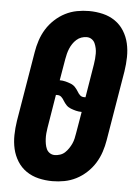

<svg xmlns="http://www.w3.org/2000/svg" viewBox="-53 -785 607 835"><g transform="rotate(5 250.0 -367.5)"><path d="M207 8Q176 8 146.5 1Q117 -6 93 -22.5Q69 -39 53.5 -64Q38 -89 31.5 -117.5Q25 -146 25.5 -177Q26 -208 31 -240L82 -545Q86 -570 94.5 -596Q103 -622 117.5 -645.5Q132 -669 153 -688.5Q174 -708 198.5 -720.5Q223 -733 249.5 -738Q276 -743 302 -743Q333 -743 362.5 -736Q392 -729 416 -712.5Q440 -696 455.5 -671Q471 -646 477.5 -617.5Q484 -589 483.5 -558Q483 -527 478 -495L427 -190Q423 -165 414.5 -139Q406 -113 391.5 -89.5Q377 -66 356 -46.5Q335 -27 310.5 -14.5Q286 -2 259.5 3Q233 8 207 8ZM312 -368H319L343 -514Q345 -526 346 -538Q347 -550 347 -561.5Q347 -573 344.5 -584.5Q342 -596 337.5 -606Q333 -616 323.5 -622.5Q314 -629 302 -629Q290 -629 278.5 -625Q267 -621 257.5 -612.5Q248 -604 241 -593.5Q234 -583 229.5 -572Q225 -561 222 -549.5Q219 -538 217 -526L201 -432Q214 -432 226 -429Q238 -426 249.5 -421.5Q261 -417 269 -408.5Q277 -400 283 -390Q288 -381 295 -374.5Q302 -368 312 -368ZM207 -106Q219 -106 231 -110Q243 -114 252 -122.5Q261 -131 268 -141.5Q275 -152 280 -163Q285 -174 287.5 -185.5Q290 -197 292 -209L308 -303Q295 -303 283 -306Q271 -309 259.5 -313.5Q248 -318 240 -326.5Q232 -335 226 -345Q221 -354 214 -360.5Q207 -367 197 -367H190L166 -221Q164 -209 163 -197Q162 -185 162.5 -173.5Q163 -162 165 -150.5Q167 -139 171.5 -129Q176 -119 185.5 -112.5Q195 -106 207 -106Z"/></g></svg>

Font: Iosevka Term Curly Heavy
Style: Italic
Weight: 900
Italic angle: -9°
Designer: Belleve Invis
Foundry: Belleve Invis
Version: Version 32.3.0